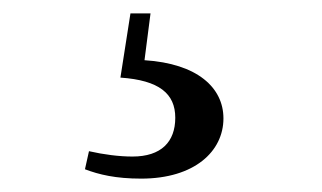

<svg xmlns="http://www.w3.org/2000/svg" viewBox="-20 -23 482 287"><path d="M160 93C218 97 242 117 242 153C242 189 221 211 178 211C158 211 135 208 113 203L107 230C128 238 153 244 191 244C271 244 314 203 314 154C314 108 275 72 196 67L205 -3H175Z"/></svg>

Font: Noto Serif SC SemiBold
Style: Regular
Weight: 600
Designer: Ryoko NISHIZUKA 西塚涼子 (kana & ideographs); Frank Grießhammer (Latin, Greek & Cyrillic); Wenlong ZHANG 张文龙 (bopomofo); San
Foundry: Adobe
Version: Version 2.001;hotconv 1.1.0;makeotfexe 2.6.0